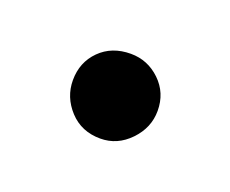

<svg xmlns="http://www.w3.org/2000/svg" viewBox="-36 -352 217 181"><g transform="rotate(20 72.5 -261.5)"><path d="M73 -219Q90 -219 102.5 -232Q115 -245 115 -262Q115 -280 102.5 -292Q90 -304 73 -304Q54 -304 42 -292Q30 -280 30 -262Q30 -245 42 -232Q54 -219 73 -219Z"/></g></svg>

Font: Catamaran Thin ExtraLight
Style: Regular
Weight: 250
Version: Version 2.000